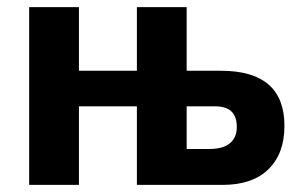

<svg xmlns="http://www.w3.org/2000/svg" viewBox="-20 -520 850 540"><path d="M62 -500H202V-321H365V-500H505V0H365V-221H202V0H62ZM382 -500H498V-101H569Q607 -101 626.5 -117Q646 -133 646 -163Q646 -192 631 -206.5Q616 -221 584 -221H451V-321H601Q780 -321 780 -166Q780 -88 735 -44Q690 0 606 0H382Z"/></svg>

Font: Moderustic SemiBold
Style: Regular
Weight: 600
Designer: Tural Alisoy
Foundry: TAFT Foundry
Version: Version 2.120